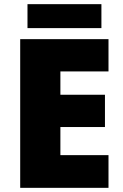

<svg xmlns="http://www.w3.org/2000/svg" viewBox="-20 -902 589 922"><path d="M501 0H77V-714H501V-559H270V-447H484V-292H270V-157H501ZM467 -882V-767H112V-882Z"/></svg>

Font: Noto Sans Bengali UI Black
Style: Regular
Weight: 900
Designer: Jelle Bosma - Monotype Design Team
Foundry: Monotype Imaging Inc.
Version: Version 2.003; ttfautohint (v1.8.4.7-5d5b)